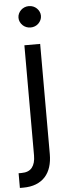

<svg xmlns="http://www.w3.org/2000/svg" viewBox="-76 -781 376 1016"><g transform="rotate(-5 112.0 -272.5)"><path d="M160.5 -545.5V39.8Q160.5 77.8 150.9 108.1Q141.3 138.5 121.8 160Q102.3 181.5 73 193Q43.7 204.5 4.3 204.5H-12.8V126.4H2.8Q41.2 126.4 58.9 103.9Q76.7 81.3 76.7 39.8V-545.5ZM117.9 -636.4Q105.8 -636.4 94.8 -640.8Q83.8 -645.2 75.8 -653.1Q67.8 -660.9 63 -671.2Q58.2 -681.5 58.2 -693.2Q58.2 -704.9 63 -715.2Q67.8 -725.5 75.8 -733.3Q83.8 -741.1 94.8 -745.6Q105.8 -750 117.9 -750Q130.3 -750 141.2 -745.6Q152 -741.1 160 -733.3Q168 -725.5 172.8 -715.2Q177.6 -704.9 177.6 -693.2Q177.6 -681.5 172.8 -671.2Q168 -660.9 160 -653.1Q152 -645.2 141.2 -640.8Q130.3 -636.4 117.9 -636.4Z"/></g></svg>

Font: Fast_Sans
Style: Regular
Weight: 400
Designer: Rasmus Andersson
Foundry: rsms
Version: Version 3.018;git-588b23468